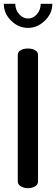

<svg xmlns="http://www.w3.org/2000/svg" viewBox="-27 -985 294 1005"><path d="M66 -35V-697Q66 -714 81.5 -722.5Q97 -731 119 -731Q141 -731 156.5 -722.5Q172 -714 172 -697V-35Q172 -19 156.5 -9.5Q141 0 119 0Q98 0 82 -9.5Q66 -19 66 -35ZM186 -965H247Q247 -915 208 -877Q169 -839 120 -839Q70 -839 31.5 -876.5Q-7 -914 -7 -965H53Q53 -933 73.5 -910.5Q94 -888 120 -888Q146 -888 166 -910.5Q186 -933 186 -965Z"/></svg>

Font: Dosis
Style: SemiBold
Weight: 600
Designer: Edgar Tolentino, Pablo Impallari, Igino Marini
Foundry: Edgar Tolentino, Pablo Impallari, Igino Marini
Version: Version 1.007